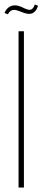

<svg xmlns="http://www.w3.org/2000/svg" viewBox="-23 -839 190 859"><path d="M84 -699V0H60V-699ZM12 -775 -3 -781Q12 -815 44 -815Q56 -815 71 -809L88 -801Q102 -795 109 -795Q125 -795 133 -819L147 -813Q142 -796 132 -786.5Q122 -777 108 -777Q93 -777 72 -786L64 -789Q48 -795 40 -795Q23 -795 12 -775Z"/></svg>

Font: Moniqa Thin Paragraph
Style: Regular
Weight: 100
Designer: Rajesh Rajput
Foundry: Rajesh Rajput
Version: Version 1.000